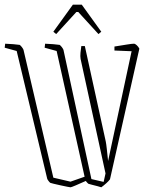

<svg xmlns="http://www.w3.org/2000/svg" viewBox="-39 -787 636 817"><path d="M175 -9Q172 -11 167.5 -17Q163 -23 162 -26L32 -570L-19 -584L-17 -601Q3 -600 17.5 -599Q32 -598 45 -596Q50 -592 54.5 -586Q59 -580 61 -575L188 -31L261 -14L321 -35L202 -570L151 -584L153 -601Q173 -600 187.5 -599Q202 -598 215 -596Q220 -592 224.5 -586Q229 -580 231 -575L350 -25L402 -13L410 -49L304 -536Q302 -547 303.5 -562.5Q305 -578 307 -591H322L411 -185Q413 -176 415.5 -153Q418 -130 421 -102L521 -569L448 -572V-589Q480 -594 501 -597.5Q522 -601 531 -601Q536 -601 543 -594.5Q550 -588 554 -580L429 -24Q424 -17 413.5 -7.5Q403 2 392 10Q390 9 377 5.5Q364 2 351.5 -1Q339 -4 337 -5Q332 -9 326 -17Q304 -7 284 1.5Q264 10 261 10Q259 10 246.5 7.5Q234 5 218 1.5Q202 -2 189.5 -5Q177 -8 175 -9ZM200 -642 188 -652 271 -767H309L392 -652L380 -642L294 -736H286Z"/></svg>

Font: Grenze Gotisch Thin
Style: Regular
Weight: 100
Designer: Renata Polastri
Foundry: Omnibus-Type
Version: Version 1.001